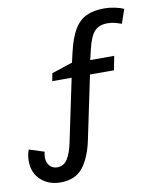

<svg xmlns="http://www.w3.org/2000/svg" viewBox="-120 -832 741 907"><g transform="rotate(-10 250.5 -378.0)"><path d="M97 9Q41 9 3.5 -25Q-34 -59 -34 -116Q-34 -148 -24 -170L48 -147Q44 -135 44 -120Q44 -95 58 -79.5Q72 -64 94 -64Q126 -64 143.5 -92Q161 -120 171 -169L234 -469H141L148 -506L248 -539L259 -587Q275 -656 298.5 -694.5Q322 -733 357 -749Q392 -765 441 -765Q466 -765 492.5 -759.5Q519 -754 535 -746L512 -679Q498 -684 481.5 -688.5Q465 -693 445 -693Q406 -693 384 -671Q362 -649 347 -587L335 -536H450L437 -469H322L259 -168Q242 -85 205.5 -38Q169 9 97 9Z"/></g></svg>

Font: Manna Sans
Style: Italic
Weight: 400
Italic angle: -12°
Designer: Monotype Design Team
Foundry: Monotype Imaging Inc.
Version: Version 2.001.1; ttfautohint (v1.8.2)